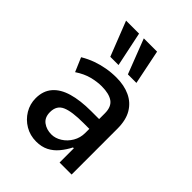

<svg xmlns="http://www.w3.org/2000/svg" viewBox="-216 -854 972 972"><g transform="rotate(45 269.5 -368.5)"><path d="M219 9Q175 9 139.5 -12Q104 -33 83 -68Q62 -103 62 -145Q62 -197 91 -231Q120 -265 175 -281Q230 -297 307 -297H378V-227H322Q281 -227 251 -223Q221 -219 201.5 -210.5Q182 -202 172.5 -186Q163 -170 163 -146Q163 -108 188 -89.5Q213 -71 248 -71Q276 -71 303 -88Q330 -105 347 -134Q364 -163 364 -198V-338Q364 -385 336.5 -404.5Q309 -424 256 -424Q223 -424 186 -414.5Q149 -405 110 -379L78 -454Q110 -473 142 -484.5Q174 -496 208 -502Q242 -508 278 -508Q333 -508 375 -488.5Q417 -469 440.5 -429.5Q464 -390 464 -328V0H378V-102H372Q357 -72 335.5 -46Q314 -20 285.5 -5.5Q257 9 219 9ZM307 -560 235 -746H330L368 -560ZM181 -560 108 -746H201L240 -560Z"/></g></svg>

Font: Nunito Sans 7pt Condensed SemiBold
Style: Regular
Weight: 600
Width: 3
Designer: Vernon Adams
Foundry: Vernon Adams
Version: Version 3.101;gftools[0.9.27]